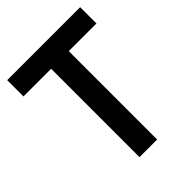

<svg xmlns="http://www.w3.org/2000/svg" viewBox="-202 -804 908 908"><g transform="rotate(-45 252.0 -350.0)"><path d="M8 -591H193V0H311V-591H496V-700H8Z"/></g></svg>

Font: Jost Medium
Style: Regular
Weight: 500
Version: Version 3.710